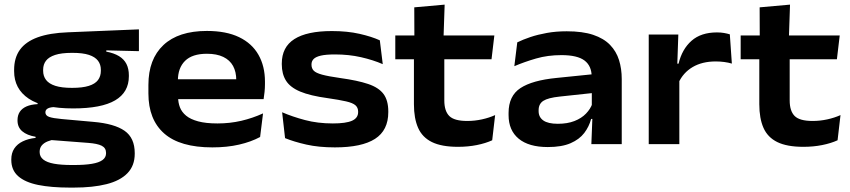

<svg xmlns="http://www.w3.org/2000/svg" viewBox="-20 -638 3764 850"><path d="M304 -158Q172 -158 107.2 -201.2Q42.5 -244.5 42.5 -323V-328.5Q42.5 -382 68.2 -417.8Q94 -453.5 146.8 -472.8Q199.5 -492 280.5 -495L595 -508V-411.5L450.5 -415V-409.5Q484.5 -403 506.8 -389.5Q529 -376 539.8 -354.8Q550.5 -333.5 550.5 -304.5V-300.5Q550.5 -229.5 489.8 -193.8Q429 -158 304 -158ZM297.5 92.5H308.5Q355.5 92.5 386.8 87.2Q418 82 433.8 70.5Q449.5 59 449.5 40.5V39Q449.5 17 430.2 7.2Q411 -2.5 370 -5.5L193 -19L229 -22Q208 -19 191.2 -12.2Q174.5 -5.5 165 5.8Q155.5 17 155.5 34V35Q155.5 55.5 171.5 68.2Q187.5 81 219.2 86.8Q251 92.5 297.5 92.5ZM288.5 192.5Q207 192.5 149 180.8Q91 169 60.5 142Q30 115 30 70V68Q30 39.5 43.2 19.5Q56.5 -0.5 80.8 -12.2Q105 -24 137.5 -27.5V-32.5Q99.5 -39 78.5 -56.8Q57.5 -74.5 57.5 -105V-106Q57.5 -127.5 67.5 -142.8Q77.5 -158 97.2 -166.8Q117 -175.5 146.5 -177V-193L271 -163.5L229 -164.5Q202.5 -164 191.8 -158Q181 -152 181 -141V-140.5Q181 -126.5 197.5 -120.5Q214 -114.5 253.5 -111L393 -98.5Q486.5 -90.5 531.5 -59Q576.5 -27.5 576.5 40V42.5Q576.5 95.5 544.2 128.8Q512 162 451.8 177.2Q391.5 192.5 306.5 192.5ZM299 -249Q345 -249 373 -257.8Q401 -266.5 413.8 -283.5Q426.5 -300.5 426.5 -324.5V-329Q426.5 -352.5 413.8 -369.2Q401 -386 373.8 -395Q346.5 -404 301 -404H298.5Q252 -404 224 -394.8Q196 -385.5 183.5 -369Q171 -352.5 171 -329.5V-324.5Q171 -301 184 -284Q197 -267 225 -258Q253 -249 299 -249Z M920 14.5Q777 14.5 707 -47Q637 -108.5 637 -224.5V-262Q637 -376 703.5 -438.5Q770 -501 896 -501Q981.5 -501 1038.5 -473.5Q1095.5 -446 1124.2 -395.5Q1153 -345 1153 -276.5V-265.5Q1153 -248.5 1151.2 -231Q1149.5 -213.5 1147 -199H1022.5Q1024.5 -221 1025.2 -243Q1026 -265 1026 -283Q1026 -320 1011.8 -346Q997.5 -372 968.5 -386Q939.5 -400 896 -400Q831 -400 799.2 -368.5Q767.5 -337 767.5 -281V-251.5L768.5 -238.5V-208Q768.5 -184 776.5 -163Q784.5 -142 803.8 -126Q823 -110 857 -100.8Q891 -91.5 943 -91.5Q998 -91.5 1048.2 -103.2Q1098.5 -115 1144.5 -136L1131.5 -31.5Q1091.5 -10 1038.5 2.2Q985.5 14.5 920 14.5ZM703.5 -199V-287H1120.5V-199Z M1462.5 14.5Q1391 14.5 1336 2Q1281 -10.5 1242 -26.5L1229 -141Q1274 -121.5 1330.2 -106.5Q1386.5 -91.5 1453.5 -91.5Q1511.5 -91.5 1538.5 -103.5Q1565.5 -115.5 1565.5 -142V-143.5Q1565.5 -161.5 1553.5 -172Q1541.5 -182.5 1512 -189.2Q1482.5 -196 1430.5 -203.5Q1353.5 -214 1309.2 -232.5Q1265 -251 1246.2 -280.8Q1227.5 -310.5 1227.5 -353.5V-356.5Q1227.5 -429.5 1283.2 -465Q1339 -500.5 1449 -500.5Q1518 -500.5 1571.8 -488.2Q1625.5 -476 1661.5 -459.5L1674.5 -354Q1632 -372.5 1578.2 -384.8Q1524.5 -397 1463 -397Q1423 -397 1400.5 -391.8Q1378 -386.5 1368.5 -376.8Q1359 -367 1359 -353V-351.5Q1359 -335.5 1368.8 -325.2Q1378.5 -315 1406 -307.5Q1433.5 -300 1486.5 -292.5Q1563 -282 1609.8 -266.2Q1656.5 -250.5 1677.8 -222Q1699 -193.5 1699 -144.5V-141.5Q1699 -61 1640.2 -23.2Q1581.5 14.5 1462.5 14.5Z M2007.5 12Q1935 12 1892.2 -9Q1849.5 -30 1831 -72Q1812.5 -114 1812.5 -176.5V-425.5H1947V-193.5Q1947 -146.5 1969 -124.5Q1991 -102.5 2048.5 -102.5Q2081.5 -102.5 2113.5 -109.5Q2145.5 -116.5 2172 -128.5L2159 -17Q2129.5 -3.5 2090.8 4.2Q2052 12 2007.5 12ZM1730 -375.5V-481H2168.5L2156 -375.5ZM1814.5 -470 1814 -605.5 1948.5 -617.5 1943.5 -470Z M2598 0 2603 -128 2600 -145V-276L2599.5 -297.5Q2599.5 -346 2567.8 -370Q2536 -394 2465.5 -394Q2405 -394 2353.2 -379Q2301.5 -364 2257 -345L2270 -450.5Q2295.5 -463 2328.2 -474Q2361 -485 2401.2 -492.2Q2441.5 -499.5 2489 -499.5Q2559 -499.5 2606 -483.8Q2653 -468 2680.8 -439.2Q2708.5 -410.5 2720.5 -372Q2732.5 -333.5 2732.5 -288V0ZM2405 13Q2321 13 2276.2 -24Q2231.5 -61 2231.5 -128.5V-138Q2231.5 -213.5 2284 -248Q2336.5 -282.5 2444 -293L2611 -310L2616.5 -227.5L2458 -210.5Q2406 -205 2385.2 -191.5Q2364.5 -178 2364.5 -150V-146Q2364.5 -119.5 2385.2 -104.8Q2406 -90 2449.5 -90Q2492 -90 2523.2 -102.2Q2554.5 -114.5 2574.2 -135Q2594 -155.5 2602.5 -179.5L2622.5 -111.5H2597Q2588 -77.5 2566.5 -49.2Q2545 -21 2506 -4Q2467 13 2405 13Z M2983.5 -270.5 2953.5 -356H2984Q2999.5 -420.5 3041.5 -457.5Q3083.5 -494.5 3154 -494.5Q3171.5 -494.5 3185.5 -492Q3199.5 -489.5 3211 -486L3220 -356.5Q3205 -361 3186.5 -363.5Q3168 -366 3148.5 -366Q3088.5 -366 3046.2 -341Q3004 -316 2983.5 -270.5ZM2852 0V-485H2983L2977.5 -326.5L2987.5 -323V0Z M3536.5 12Q3464 12 3421.2 -9Q3378.5 -30 3360 -72Q3341.5 -114 3341.5 -176.5V-425.5H3476V-193.5Q3476 -146.5 3498 -124.5Q3520 -102.5 3577.5 -102.5Q3610.5 -102.5 3642.5 -109.5Q3674.5 -116.5 3701 -128.5L3688 -17Q3658.5 -3.5 3619.8 4.2Q3581 12 3536.5 12ZM3259 -375.5V-481H3697.5L3685 -375.5ZM3343.5 -470 3343 -605.5 3477.5 -617.5 3472.5 -470Z"/></svg>

Font: AnekLatin_SemiExpandedSemiBold
Style: Regular
Weight: 600
Width: 6
Designer: Yesha Goshar
Foundry: Ek Type
Version: Version 1.003